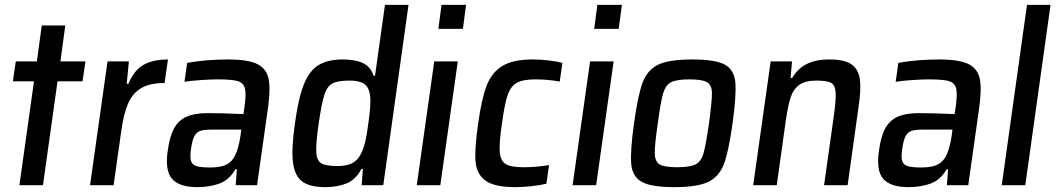

<svg xmlns="http://www.w3.org/2000/svg" viewBox="-20 -763 4361 791"><path d="M60 0 120 -428H33L45 -510H132L152 -658H249L229 -510H332L320 -428H217L157 0Z M423 -510H511L502 -418H509Q533 -475 572.5 -496.5Q612 -518 672 -518L658 -421Q599 -421 563.5 -401Q528 -381 509 -339.5Q490 -298 480 -226L448 0H351Z M671 -142Q679 -201 697 -234Q715 -267 748 -282Q781 -297 837 -297Q888 -297 983 -293L987 -320Q995 -376 989 -399Q983 -422 959 -429Q935 -436 876 -436Q848 -436 805.5 -433Q763 -430 740 -426L751 -504Q828 -518 919 -518Q1002 -518 1040 -499Q1078 -480 1086.5 -438.5Q1095 -397 1084 -318L1039 0H951L956 -66H950Q925 -22 884.5 -7Q844 8 793 8Q719 8 689 -26Q659 -60 671 -142ZM942 -111Q962 -143 971 -205L974 -229H851Q820 -229 804.5 -223.5Q789 -218 780.5 -201.5Q772 -185 767 -150Q762 -117 766.5 -101Q771 -85 788.5 -79Q806 -73 845 -73Q880 -73 903.5 -81Q927 -89 942 -111Z M1195 -254Q1209 -358 1231.5 -414.5Q1254 -471 1292 -494.5Q1330 -518 1392 -518Q1444 -518 1475.5 -503Q1507 -488 1519 -451H1525L1566 -743H1663L1559 0H1470L1475 -67H1469Q1446 -23 1408 -7.5Q1370 8 1320 8Q1257 8 1225.5 -15Q1194 -38 1187 -94Q1180 -150 1195 -254ZM1467 -129Q1478 -151 1485 -180.5Q1492 -210 1498 -259Q1510 -340 1504 -374Q1499 -405 1479.5 -418Q1460 -431 1420 -431Q1372 -431 1350 -419.5Q1328 -408 1316.5 -373Q1305 -338 1293 -255Q1281 -172 1283 -136.5Q1285 -101 1304 -90Q1323 -79 1371 -79Q1409 -79 1431.5 -91Q1454 -103 1467 -129Z M1786 -644 1799 -743H1900L1887 -644ZM1697 0 1769 -510H1866L1794 0Z M2102 8Q2017 8 1980 -19Q1943 -46 1939 -99Q1935 -152 1950 -255Q1964 -356 1985 -410.5Q2006 -465 2050 -491.5Q2094 -518 2174 -518Q2206 -518 2240.5 -514Q2275 -510 2297 -504L2286 -427Q2237 -436 2186 -436Q2135 -436 2109.5 -422Q2084 -408 2071.5 -371.5Q2059 -335 2048 -255Q2036 -174 2039 -137Q2042 -100 2063.5 -87Q2085 -74 2137 -74Q2191 -74 2242 -83L2231 -6Q2206 0 2170 4Q2134 8 2102 8Z M2428 -644 2441 -743H2542L2529 -644ZM2339 0 2411 -510H2508L2436 0Z M2592 -255Q2608 -371 2627.5 -423Q2647 -475 2691.5 -496.5Q2736 -518 2832 -518Q2928 -518 2966.5 -496.5Q3005 -475 3009.5 -423Q3014 -371 2998 -255Q2982 -139 2962.5 -87.5Q2943 -36 2898.5 -14Q2854 8 2758 8Q2662 8 2623.5 -14Q2585 -36 2580.5 -87.5Q2576 -139 2592 -255ZM2901 -255Q2913 -345 2913 -378.5Q2913 -412 2893.5 -424Q2874 -436 2820 -436Q2767 -436 2744.5 -424Q2722 -412 2712 -378.5Q2702 -345 2690 -255Q2677 -166 2677.5 -132Q2678 -98 2697 -86Q2716 -74 2769 -74Q2823 -74 2846 -86Q2869 -98 2878.5 -132Q2888 -166 2901 -255Z M3415 -284Q3425 -354 3422.5 -383.5Q3420 -413 3403.5 -422Q3387 -431 3343 -431Q3297 -431 3272.5 -413Q3248 -395 3237 -361Q3226 -327 3217 -264L3180 0H3083L3155 -510H3243L3237 -442H3244Q3265 -479 3302 -498.5Q3339 -518 3397 -518Q3460 -518 3488.5 -497.5Q3517 -477 3522.5 -436Q3528 -395 3517 -322L3472 0H3375Z M3601 -142Q3609 -201 3627 -234Q3645 -267 3678 -282Q3711 -297 3767 -297Q3818 -297 3913 -293L3917 -320Q3925 -376 3919 -399Q3913 -422 3889 -429Q3865 -436 3806 -436Q3778 -436 3735.5 -433Q3693 -430 3670 -426L3681 -504Q3758 -518 3849 -518Q3932 -518 3970 -499Q4008 -480 4016.5 -438.5Q4025 -397 4014 -318L3969 0H3881L3886 -66H3880Q3855 -22 3814.5 -7Q3774 8 3723 8Q3649 8 3619 -26Q3589 -60 3601 -142ZM3872 -111Q3892 -143 3901 -205L3904 -229H3781Q3750 -229 3734.5 -223.5Q3719 -218 3710.5 -201.5Q3702 -185 3697 -150Q3692 -117 3696.5 -101Q3701 -85 3718.5 -79Q3736 -73 3775 -73Q3810 -73 3833.5 -81Q3857 -89 3872 -111Z M4107 0 4211 -743H4308L4204 0Z"/></svg>

Font: Assailand Medium
Style: Italic
Weight: 500
Italic angle: -8°
Designer: Hector Gatti with collaboration of the Omnibus-Type team
Foundry: Omnibus-Type
Version: Version 0.072;October 19, 2019;FontCreator 12.0.0.2547 64-bi